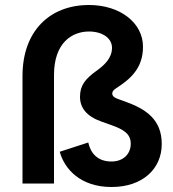

<svg xmlns="http://www.w3.org/2000/svg" viewBox="-20 -734 691 768"><path d="M426 14C552 14 627 -60 627 -158C627 -256 564 -298 480 -328L455 -337C437 -343 429 -350 429 -360C429 -369 435 -375 446 -382C500 -417 552 -460 552 -547C552 -643 460 -714 336 -714C179 -714 70 -610 70 -430V0H196V-434C196 -564 269 -608 336 -608C390 -608 428 -581 428 -543C428 -501 397 -473 365 -450C322 -419 300 -393 300 -347C300 -303 326 -269 385 -248L427 -233C474 -216 503 -199 503 -159C503 -119 474 -88 426 -88C372 -88 343 -119 333 -164L219 -127C237 -60 300 14 426 14Z"/></svg>

Font: Meta Space
Style: Bold
Weight: 700
Designer: Meta Pool / Florian Karsten
Foundry: Meta Pool / Florian Karsten
Version: Version 2.000;Glyphs 3.1.1 (3137)